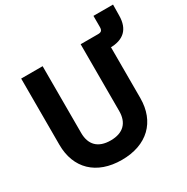

<svg xmlns="http://www.w3.org/2000/svg" viewBox="-187 -980 1133 1163"><g transform="rotate(-30 379.5 -398.0)"><path d="M336 23C513 23 619 -81 619 -246V-601H611C707 -601 757 -648 758 -742L759 -819H622V-742C622 -718 614 -709 591 -709H469V-242C469 -160 424 -113 336 -113C248 -113 203 -160 203 -242V-709H53V-246C53 -81 159 23 336 23Z"/></g></svg>

Font: Kalas SG
Style: Bold
Weight: 700
Designer: Kalas
Foundry: Kalas
Version: Version 2.000;FEAKit 1.0